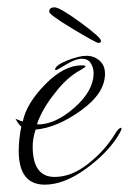

<svg xmlns="http://www.w3.org/2000/svg" viewBox="-20 -484 351 523"><path d="M310 -136Q311 -136 311 -133Q311 -130 303 -116Q272 -66 213 -23.5Q154 19 102 19Q31 19 31 -73Q31 -104 38 -139Q29 -147 22 -161Q23 -160 27 -158.5Q31 -157 34.5 -155.5Q38 -154 42 -153Q52 -202 103 -254Q154 -306 202 -306Q213 -306 213 -303.5Q213 -301 199 -293Q162 -273 130 -231Q96 -189 81 -147L83 -145Q131 -145 183 -191Q235 -237 235 -285Q235 -299 227.5 -311.5Q220 -324 203 -324Q186 -324 160.5 -308.5Q135 -293 132.5 -293Q130 -293 130 -294Q130 -306 162.5 -319Q195 -332 215.5 -332Q236 -332 251 -319Q266 -306 266 -283Q266 -230 200.5 -183Q135 -136 77 -131Q69 -107 69 -85Q69 -2 129 -2Q175 -2 221 -38.5Q267 -75 295 -122Q304 -136 310 -136ZM255 -373Q255 -367 248.5 -367Q242 -367 178 -405.5Q114 -444 114 -452Q114 -464 128.5 -464Q143 -464 199 -423Q255 -382 255 -373Z"/></svg>

Font: Ruthie
Style: Regular
Weight: 400
Designer: Robert E. Leuschke
Foundry: Robert E. Leuschke
Version: Version 1.003